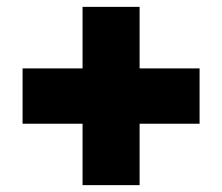

<svg xmlns="http://www.w3.org/2000/svg" viewBox="-20 -585 644 557"><path d="M219.5 -48Q219.5 -102 219.5 -152.2Q219.5 -202.5 219.5 -247V-366Q219.5 -410.5 219.5 -461Q219.5 -511.5 219.5 -565H385Q385 -511.5 385 -461Q385 -410.5 385 -366V-247Q385 -202.5 385 -152.2Q385 -102 385 -48ZM45.5 -226V-386.5Q99.5 -386.5 150 -386.5Q200.5 -386.5 244.5 -386.5H360Q404.5 -386.5 455 -386.5Q505.5 -386.5 559 -386.5V-226Q505.5 -226 455 -226Q404.5 -226 360 -226H244.5Q200.5 -226 150 -226Q99.5 -226 45.5 -226Z"/></svg>

Font: Commissioner Thin ExtraBold
Style: Regular
Weight: 800
Version: Version 1.000